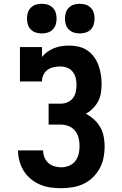

<svg xmlns="http://www.w3.org/2000/svg" viewBox="-20 -983 640 1011"><path d="M302 8Q274 8 245.5 4Q217 0 191 -11Q165 -22 142.5 -40.5Q120 -59 105 -83Q90 -107 82.5 -135Q75 -163 75 -191H207Q207 -173 214 -155Q221 -137 234.5 -125Q248 -113 266 -107.5Q284 -102 302 -102Q323 -102 343 -110Q363 -118 376 -134.5Q389 -151 394 -172Q399 -193 399 -213Q399 -235 394 -256Q389 -277 375.5 -294Q362 -311 341.5 -319Q321 -327 300 -327H236V-437H300Q318 -437 335.5 -444.5Q353 -452 364 -466.5Q375 -481 379 -499.5Q383 -518 383 -536Q383 -536 383 -536Q383 -536 383 -536Q383 -555 378.5 -573Q374 -591 362.5 -605.5Q351 -620 333 -626.5Q315 -633 297 -633Q279 -633 261.5 -629Q244 -625 230 -615Q216 -605 208.5 -588.5Q201 -572 201 -554H85V-735H201V-683Q213 -698 229.5 -710Q246 -722 265 -729.5Q284 -737 304 -740Q324 -743 344 -743Q369 -743 393.5 -737.5Q418 -732 439 -718Q460 -704 475 -683.5Q490 -663 498.5 -639.5Q507 -616 511 -591Q515 -566 515 -541Q515 -518 511.5 -494.5Q508 -471 497 -450Q486 -429 469 -412Q452 -395 432 -384Q455 -372 475 -354Q495 -336 508 -313Q521 -290 526 -263.5Q531 -237 531 -211Q531 -181 525 -151.5Q519 -122 504.5 -95.5Q490 -69 468 -48Q446 -27 419 -14.5Q392 -2 362 3Q332 8 302 8ZM400 -807Q384 -807 369 -811.5Q354 -816 342.5 -827.5Q331 -839 326.5 -854Q322 -869 322 -885Q322 -901 326.5 -916Q331 -931 342.5 -942.5Q354 -954 369 -958.5Q384 -963 400 -963Q416 -963 431 -958.5Q446 -954 457.5 -942.5Q469 -931 473.5 -916Q478 -901 478 -885Q478 -869 473.5 -854Q469 -839 457.5 -827.5Q446 -816 431 -811.5Q416 -807 400 -807ZM200 -807Q184 -807 169 -811.5Q154 -816 142.5 -827.5Q131 -839 126.5 -854Q122 -869 122 -885Q122 -901 126.5 -916Q131 -931 142.5 -942.5Q154 -954 169 -958.5Q184 -963 200 -963Q216 -963 231 -958.5Q246 -954 257.5 -942.5Q269 -931 273.5 -916Q278 -901 278 -885Q278 -869 273.5 -854Q269 -839 257.5 -827.5Q246 -816 231 -811.5Q216 -807 200 -807Z"/></svg>

Font: Iosevka Curly Slab XBdEx
Style: Regular
Weight: 800
Width: 7
Monospace: yes
Designer: Belleve Invis
Foundry: Belleve Invis
Version: Version 11.0.0; ttfautohint (v1.8.3)